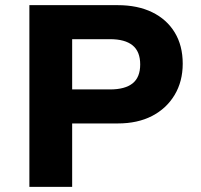

<svg xmlns="http://www.w3.org/2000/svg" viewBox="-20 -725 781 745"><path d="M94 0V-705H437Q514 -705 570.5 -677.5Q627 -650 658 -599Q689 -548 689 -478Q689 -409 657.5 -356.5Q626 -304 570 -275Q514 -246 437 -246H260V0ZM260 -378H407Q465 -378 494.5 -401.5Q524 -425 524 -475Q524 -525 494.5 -549Q465 -573 407 -573H260Z"/></svg>

Font: Nunito Sans 6pt ExtraBold
Style: Regular
Weight: 800
Version: Version 3.101;gftools[0.9.27]